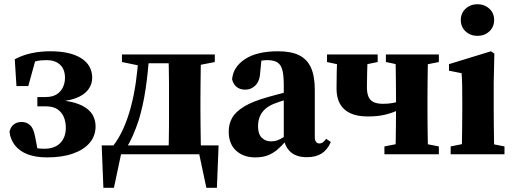

<svg xmlns="http://www.w3.org/2000/svg" viewBox="-20 -731 2432 910"><path d="M203 15Q150 15 111.5 0.5Q73 -14 51 -42Q29 -70 25 -106Q28 -121 36 -131.5Q44 -142 56 -147.5Q68 -153 82 -153Q106 -153 122.5 -138Q139 -123 146 -85L160 -13L109 -43Q132 -32 151 -29Q170 -26 190 -26Q239 -26 265.5 -53Q292 -80 292 -126Q292 -153 282.5 -176Q273 -199 252.5 -213Q232 -227 197 -227H157V-271H195Q228 -271 248 -283.5Q268 -296 278 -317Q288 -338 288 -362Q288 -403 264.5 -424.5Q241 -446 202 -446Q172 -446 153 -441.5Q134 -437 112 -425L153 -464L114 -323H58L50 -450Q87 -470 129.5 -479Q172 -488 218 -488Q313 -488 365 -455Q417 -422 417 -362Q417 -331 397.5 -305.5Q378 -280 337.5 -265Q297 -250 234 -249L238 -257Q296 -255 333.5 -244Q371 -233 393 -215.5Q415 -198 424 -176.5Q433 -155 433 -132Q433 -87 405 -54Q377 -21 325.5 -3Q274 15 203 15Z M968 0H510L560 -30L520 159H470L462 -42H1016L1008 159H958L918 -30ZM778 0Q779 -24 780 -60.5Q781 -97 781 -137Q781 -177 781 -209V-264Q781 -296 781 -336Q781 -376 780 -413Q779 -450 778 -473H934Q932 -450 931.5 -413Q931 -376 930.5 -336Q930 -296 930 -264V-209Q930 -177 930.5 -137Q931 -97 931.5 -60.5Q932 -24 934 0ZM558 -437V-473H666L665 -419H646ZM846 -419V-473H998V-437L906 -419ZM515 -38Q543 -74 564 -120.5Q585 -167 600 -223Q615 -279 624 -342Q633 -405 637 -473H687Q682 -389 670 -308.5Q658 -228 637 -160Q624 -121 609 -87Q594 -53 576 -25V-9ZM659 -431V-473H834V-431Z M1190 15Q1134 15 1099 -17Q1064 -49 1064 -108Q1064 -143 1080 -172Q1096 -201 1137 -226Q1178 -251 1250 -271Q1273 -278 1299 -284.5Q1325 -291 1352 -298.5Q1379 -306 1405 -313V-280Q1370 -269 1338.5 -259.5Q1307 -250 1286 -242Q1258 -232 1239.5 -216.5Q1221 -201 1212 -180Q1203 -159 1203 -132Q1203 -96 1220.5 -78.5Q1238 -61 1264 -61Q1280 -61 1293.5 -65.5Q1307 -70 1324 -81Q1341 -92 1365 -112L1374 -65H1337Q1314 -38 1293 -20.5Q1272 -3 1247.5 6Q1223 15 1190 15ZM1435 14Q1385 14 1358 -10Q1331 -34 1325 -74V-78V-326Q1325 -372 1318.5 -398Q1312 -424 1295 -435Q1278 -446 1247 -446Q1230 -446 1211.5 -442.5Q1193 -439 1168 -432L1221 -466L1214 -395Q1212 -347 1191 -326.5Q1170 -306 1143 -306Q1118 -306 1102 -318.5Q1086 -331 1080 -355Q1085 -414 1141.5 -451Q1198 -488 1298 -488Q1360 -488 1398 -469Q1436 -450 1454 -410Q1472 -370 1472 -305V-81Q1472 -66 1478 -58.5Q1484 -51 1494 -51Q1503 -51 1510 -56Q1517 -61 1526 -73L1548 -58Q1532 -21 1504.5 -3.5Q1477 14 1435 14Z M1723 -179Q1673 -179 1640 -194.5Q1607 -210 1591 -239.5Q1575 -269 1575 -311Q1575 -351 1576 -392Q1577 -433 1579 -473H1723Q1722 -453 1721.5 -432Q1721 -411 1720 -383.5Q1719 -356 1719 -318Q1719 -289 1727 -271.5Q1735 -254 1752 -246.5Q1769 -239 1795 -239Q1819 -239 1839.5 -242.5Q1860 -246 1878 -252Q1896 -258 1913 -265V-231Q1887 -218 1860.5 -206Q1834 -194 1801 -186.5Q1768 -179 1723 -179ZM1853 0Q1855 -24 1855.5 -60.5Q1856 -97 1856.5 -137Q1857 -177 1857 -209V-264Q1857 -296 1856.5 -336Q1856 -376 1855.5 -413Q1855 -450 1853 -473H2010Q2008 -450 2007.5 -413Q2007 -376 2006.5 -336Q2006 -296 2006 -264V-209Q2006 -177 2006.5 -137Q2007 -97 2007.5 -60.5Q2008 -24 2010 0ZM1530 -437V-473H1770V-437L1682 -419H1613ZM1802 0V-37L1894 -55H1968L2060 -37V0ZM1809 -437V-473H2060V-437L1969 -419H1895Z M2116 0V-37L2205 -55H2280L2371 -37V0ZM2167 0Q2169 -24 2169.5 -61Q2170 -98 2170.5 -138Q2171 -178 2171 -210V-250Q2171 -294 2170.5 -323.5Q2170 -353 2168 -384L2108 -396V-427L2307 -488L2323 -477L2320 -338V-210Q2320 -178 2320.5 -138Q2321 -98 2321.5 -61Q2322 -24 2324 0ZM2243 -561Q2210 -561 2187 -582Q2164 -603 2164 -636Q2164 -669 2187 -690Q2210 -711 2243 -711Q2276 -711 2299 -690Q2322 -669 2322 -637Q2322 -603 2299 -582Q2276 -561 2243 -561Z"/></svg>

Font: Source Serif 4 36pt
Style: Bold
Weight: 700
Designer: Frank Grießhammer
Foundry: Adobe Systems Incorporated
Version: Version 4.004;hotconv 1.0.116;makeotfexe 2.5.65601